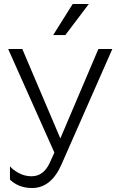

<svg xmlns="http://www.w3.org/2000/svg" viewBox="-20 -776 594 964"><path d="M141 168Q74 168 30 126V59Q46 78 75.5 93.5Q105 109 138 109Q199 109 230 41L253 -10L21 -530H92L283 -81L474 -530H544L289 49Q237 168 141 168ZM345 -756H426L308 -600H247Z"/></svg>

Font: Roundo
Style: Regular
Weight: 400
Designer: Namrata Goyal (Gurmukhi), Shiva Nallaperumal (Latin)
Foundry: Indian Type Foundry
Version: Version 1.000;PS 1.0;hotconv 1.0.88;makeotf.lib2.5.647800